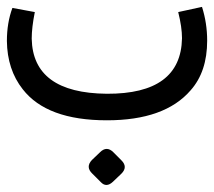

<svg xmlns="http://www.w3.org/2000/svg" viewBox="-48 -349 621 557"><path d="M262 -77Q477 -76 480 -238Q480 -270 469 -314L538 -329Q553 -282 553 -231Q553 -141 505 -87Q430 0 262 0Q88 0 18 -90Q-27 -147 -28 -230Q-28 -283 -12 -326L53 -314Q44 -269 44 -237Q47 -79 262 -77ZM280.8 92.6 304.3 116.2Q323.6 135.4 304.3 154.7L279.7 178.2Q260.4 196.4 244.4 179.3L219.8 154.7Q199.5 135.4 218.7 115.1L242.3 92.6Q261.5 73.4 280.8 92.6Z"/></svg>

Font: Vazir Code FD
Style: Code-FD
Weight: 400
Foundry: DejaVu fonts team - Redesigned by Saber Rastikerdar
Version: Version 1.1.2